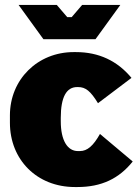

<svg xmlns="http://www.w3.org/2000/svg" viewBox="-20 -742 559 774"><path d="M155 -584H365L465 -722H311L269 -673H251L209 -722H55ZM282 12H292C389 12 460 -22 515 -91L383 -202C356 -154 332 -133 302 -133H294C252 -133 225 -176 225 -253V-267C225 -351 248 -391 291 -391H295C325 -391 345 -375 375 -326L510 -428C453 -497 378 -532 286 -532H277C132 -532 20 -422 20 -277V-247C20 -99 128 12 282 12Z"/></svg>

Font: Fixel Text Black
Style: Regular
Weight: 900
Width: 4
Designer: AlfaBravo + MacPaw
Foundry: Kyrylo Tkachov, Marchela Mozhyna, Serhii Makarenko, Maria Weinstein, Zakhar Kryvoshyya
Version: Version 1.211